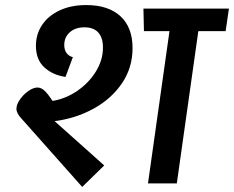

<svg xmlns="http://www.w3.org/2000/svg" viewBox="-20 -725 925 759"><path d="M504 -535Q504 -457 462 -395.5Q420 -334 350 -295.5Q280 -257 196 -246L392 -71L305 14L66 -255Q45 -277 45 -295Q45 -312 59 -332Q73 -352 92.5 -365.5Q112 -379 128 -379Q143 -379 156.5 -366Q170 -353 188 -326Q241 -335 286.5 -366.5Q332 -398 359.5 -443Q387 -488 387 -537Q387 -576 368.5 -596.5Q350 -617 314 -617Q278 -617 256 -597.5Q234 -578 234 -547Q234 -528 243 -515.5Q252 -503 268 -499L239 -421Q189 -428 155.5 -458.5Q122 -489 122 -544Q122 -590 146.5 -626.5Q171 -663 216 -684Q261 -705 321 -705Q408 -705 456 -661Q504 -617 504 -535ZM872 -602H764L679 0H565L650 -602H549L547 -691H885Z"/></svg>

Font: FiraGO Medium
Style: Italic
Weight: 500
Italic angle: -8°
Designer: bBox Type GmbH
Foundry: bBox Type GmbH
Version: Version 1.001